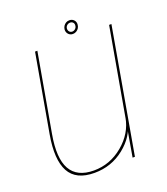

<svg xmlns="http://www.w3.org/2000/svg" viewBox="-127 -761 745 856"><g transform="rotate(-20 245.5 -333.0)"><path d="M357 0H368L472 -592H461L377 -116ZM121 -593H110L45 -224Q25 -110 56.2 -52Q87.5 6 175 6Q255.5 6 316.8 -43Q378 -92 389.5 -156.5L388.5 -180Q376 -107.5 314.5 -56.2Q253 -5 176 -5Q96.5 -5 66.2 -59Q36 -113 55.5 -222ZM296 -609Q305 -609 312.5 -613.5Q320 -618 324.5 -625.2Q329 -632.5 329.5 -641Q331 -653.5 322.8 -662.8Q314.5 -672 301 -672Q292 -672 284.8 -667.8Q277.5 -663.5 273 -656.5Q268.5 -649.5 267.5 -641Q266.5 -627.5 274.8 -618.2Q283 -609 296 -609ZM296.5 -620Q288.5 -620 283.2 -626Q278 -632 278.5 -641Q279.5 -650 286 -655.5Q292.5 -661 300.5 -661Q309 -661 314.2 -655.5Q319.5 -650 318.5 -641Q318 -632 311.5 -626Q305 -620 296.5 -620Z"/></g></svg>

Font: Anybody UltraCondensed Thin Thin
Style: Italic
Weight: 250
Italic angle: -10°
Version: Version 1.111